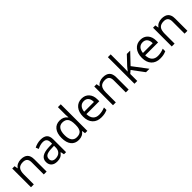

<svg xmlns="http://www.w3.org/2000/svg" viewBox="379 -2315 3880 3880"><g transform="rotate(-45 2318.5 -375.0)"><path d="M452.1 0V-346.2Q452.1 -411.6 422.4 -443.8Q392.6 -476.1 329.1 -476.1Q245.1 -476.1 206.1 -430.7Q167 -385.3 167 -280.8V0H85.9V-535.2H151.9L165 -461.9H168.9Q193.8 -501.5 238.8 -523.2Q283.7 -544.9 338.9 -544.9Q435.5 -544.9 484.4 -498.3Q533.2 -451.7 533.2 -349.1V0Z M1028.8 0 1012.7 -76.2H1008.8Q968.8 -25.9 929 -8.1Q889.2 9.8 829.6 9.8Q750 9.8 704.8 -31.2Q659.7 -72.3 659.7 -147.9Q659.7 -310.1 918.9 -317.9L1009.8 -320.8V-354Q1009.8 -417 982.7 -447Q955.6 -477.1 896 -477.1Q829.1 -477.1 744.6 -436L719.7 -498Q759.3 -519.5 806.4 -531.7Q853.5 -543.9 900.9 -543.9Q996.6 -543.9 1042.7 -501.5Q1088.9 -459 1088.9 -365.2V0ZM845.7 -57.1Q921.4 -57.1 964.6 -98.6Q1007.8 -140.1 1007.8 -214.8V-263.2L926.8 -259.8Q830.1 -256.3 787.4 -229.7Q744.6 -203.1 744.6 -147Q744.6 -103 771.2 -80.1Q797.9 -57.1 845.7 -57.1Z M1620.1 -71.8H1615.7Q1559.6 9.8 1447.8 9.8Q1342.8 9.8 1284.4 -62Q1226.1 -133.8 1226.1 -266.1Q1226.1 -398.4 1284.7 -471.7Q1343.3 -544.9 1447.8 -544.9Q1556.6 -544.9 1614.7 -465.8H1621.1L1617.7 -504.4L1615.7 -542V-759.8H1696.8V0H1630.9ZM1458 -58.1Q1541 -58.1 1578.4 -103.3Q1615.7 -148.4 1615.7 -249V-266.1Q1615.7 -379.9 1577.9 -428.5Q1540 -477.1 1457 -477.1Q1385.7 -477.1 1347.9 -421.6Q1310.1 -366.2 1310.1 -265.1Q1310.1 -162.6 1347.7 -110.4Q1385.3 -58.1 1458 -58.1Z M2094.7 9.8Q1976.1 9.8 1907.5 -62.5Q1838.9 -134.8 1838.9 -263.2Q1838.9 -392.6 1902.6 -468.8Q1966.3 -544.9 2073.7 -544.9Q2174.3 -544.9 2232.9 -478.8Q2291.5 -412.6 2291.5 -304.2V-252.9H1922.9Q1925.3 -158.7 1970.5 -109.9Q2015.6 -61 2097.7 -61Q2184.1 -61 2268.6 -97.2V-24.9Q2225.6 -6.3 2187.3 1.7Q2148.9 9.8 2094.7 9.8ZM2072.8 -477.1Q2008.3 -477.1 1970 -435.1Q1931.6 -393.1 1924.8 -318.8H2204.6Q2204.6 -395.5 2170.4 -436.3Q2136.2 -477.1 2072.8 -477.1Z M2795.9 0V-346.2Q2795.9 -411.6 2766.1 -443.8Q2736.3 -476.1 2672.9 -476.1Q2588.9 -476.1 2549.8 -430.7Q2510.7 -385.3 2510.7 -280.8V0H2429.7V-535.2H2495.6L2508.8 -461.9H2512.7Q2537.6 -501.5 2582.5 -523.2Q2627.4 -544.9 2682.6 -544.9Q2779.3 -544.9 2828.1 -498.3Q2877 -451.7 2877 -349.1V0Z M3123.5 -273.9Q3144.5 -303.7 3187.5 -352.1L3360.4 -535.2H3456.5L3239.7 -307.1L3471.7 0H3373.5L3184.6 -252.9L3123.5 -200.2V0H3043.5V-759.8H3123.5V-356.9Q3123.5 -330.1 3119.6 -273.9Z M3774.4 9.8Q3655.8 9.8 3587.2 -62.5Q3518.6 -134.8 3518.6 -263.2Q3518.6 -392.6 3582.3 -468.8Q3646 -544.9 3753.4 -544.9Q3854 -544.9 3912.6 -478.8Q3971.2 -412.6 3971.2 -304.2V-252.9H3602.5Q3605 -158.7 3650.1 -109.9Q3695.3 -61 3777.3 -61Q3863.8 -61 3948.2 -97.2V-24.9Q3905.3 -6.3 3866.9 1.7Q3828.6 9.8 3774.4 9.8ZM3752.4 -477.1Q3688 -477.1 3649.7 -435.1Q3611.3 -393.1 3604.5 -318.8H3884.3Q3884.3 -395.5 3850.1 -436.3Q3815.9 -477.1 3752.4 -477.1Z M4475.6 0V-346.2Q4475.6 -411.6 4445.8 -443.8Q4416 -476.1 4352.5 -476.1Q4268.6 -476.1 4229.5 -430.7Q4190.4 -385.3 4190.4 -280.8V0H4109.4V-535.2H4175.3L4188.5 -461.9H4192.4Q4217.3 -501.5 4262.2 -523.2Q4307.1 -544.9 4362.3 -544.9Q4459 -544.9 4507.8 -498.3Q4556.6 -451.7 4556.6 -349.1V0Z"/></g></svg>

Font: f01836669
Style: Regular
Weight: 400
Foundry: Ascender Corporation
Version: Version 1.10